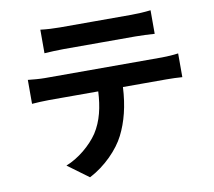

<svg xmlns="http://www.w3.org/2000/svg" viewBox="-85 -849 1111 995"><g transform="rotate(-10 470.0 -351.0)"><path d="M480 -630C561 -630 640 -630 667 -630C700 -630 737 -628 769 -626V-750C737 -746 699 -744 667 -744C640 -744 560 -744 480 -744C400 -744 320 -744 290 -744C259 -744 220 -746 189 -750V-626C218 -628 258 -630 290 -630C320 -630 400 -630 480 -630ZM672 -383H786C812 -383 848 -382 871 -380V-505C846 -501 806 -499 786 -499C729 -499 228 -499 170 -499C141 -499 108 -502 80 -505V-379C106 -381 142 -383 170 -383H299H429C425 -302 409 -230 370 -170C333 -115 267 -59 200 -33L310 48C394 5 466 -70 499 -136C533 -203 554 -284 559 -383Z"/></g></svg>

Font: GenSekiGothic2 TW B
Style: Regular
Weight: 700
Version: Version 2.100;PS 2.1;hotconv 16.6.51;makeotf.lib2.5.65220 DE